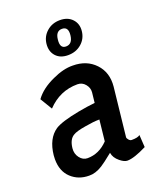

<svg xmlns="http://www.w3.org/2000/svg" viewBox="-140 -826 770 928"><g transform="rotate(-20 245.0 -361.5)"><path d="M260.7 -566.4Q220.7 -566.4 198.7 -590.8Q176.8 -615.2 180.7 -653.3Q184.6 -690.4 212.4 -714.8Q240.2 -739.3 280.3 -739.3Q320.3 -739.3 343.3 -714.8Q366.2 -690.4 362.3 -653.3Q358.4 -615.2 330.1 -590.8Q301.8 -566.4 260.7 -566.4ZM275.4 -696.3Q243.2 -696.3 239.3 -653.3Q234.4 -609.4 265.6 -609.4Q298.8 -609.4 303.7 -653.3Q308.6 -696.3 275.4 -696.3ZM295.9 -222.7Q265.6 -222.7 221.7 -214.8Q173.8 -207 157.2 -196.3Q130.9 -181.6 126 -136.7Q123 -108.4 139.2 -87.4Q155.3 -66.4 178.7 -66.4Q238.3 -66.4 284.2 -114.3ZM289.1 -53.7Q243.2 -16.6 225.6 -5.9Q189.5 16.6 157.2 15.6Q102.5 15.6 65.4 -19Q28.3 -53.7 28.3 -115.2Q28.3 -125 29.3 -135.7Q38.1 -218.8 89.8 -253.9Q123 -275.4 215.8 -293Q262.7 -301.8 301.8 -305.7L307.6 -358.4Q309.6 -380.9 293.9 -399.9Q278.3 -418.9 253.9 -418.9Q163.1 -418.9 98.6 -350.6L61.5 -412.1Q93.8 -457 159.2 -486.3Q215.8 -512.7 263.7 -511.7Q335 -511.7 378.4 -465.8Q421.9 -419.9 415 -348.6L387.7 -97.7Q387.7 -91.8 394.5 -84Q401.4 -76.2 409.2 -76.2Q441.4 -76.2 452.1 -85.9L456.1 -22.5Q390.6 10.7 355.5 10.7Q339.8 10.7 318.4 -6.8Q293 -27.3 289.1 -53.7Z"/></g></svg>

Font: Puritan
Style: BoldItalic
Weight: 700
Version: 2.1